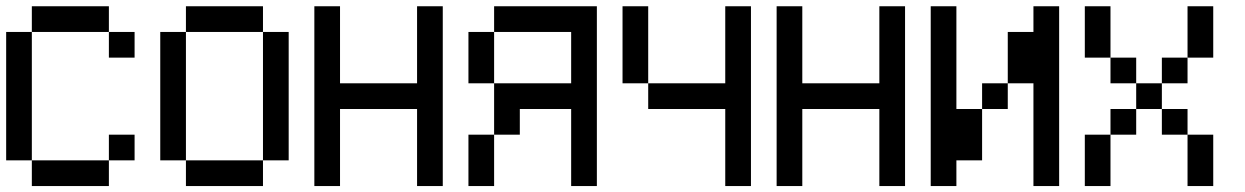

<svg xmlns="http://www.w3.org/2000/svg" viewBox="-20 -687 4040 623"><path d="M0 -166.7V-583.3H83.3V-166.7ZM83.3 -166.7H333.3V-83.3H83.3ZM83.3 -583.3V-666.7H333.3V-583.3ZM333.3 -166.7V-250H416.7V-166.7ZM333.3 -583.3H416.7V-500H333.3Z M500 -166.7V-583.3H583.3V-166.7ZM833.3 -166.7V-83.3H583.3V-166.7ZM833.3 -583.3H916.7V-166.7H833.3ZM833.3 -666.7V-583.3H583.3V-666.7Z M1000 -83.3V-666.7H1083.3V-416.7H1333.3V-666.7H1416.7V-83.3H1333.3V-333.3H1083.3V-83.3Z M1500 -83.3V-250H1583.3V-83.3ZM1500 -416.7V-583.3H1583.3V-416.7ZM1583.3 -416.7H1833.3V-583.3H1583.3V-666.7H1916.7V-83.3H1833.3V-333.3H1666.7V-250H1583.3Z M2333.3 -83.3V-333.3H2083.3V-416.7H2333.3V-666.7H2416.7V-83.3ZM2000 -416.7V-666.7H2083.3V-416.7Z M2500 -83.3V-666.7H2583.3V-416.7H2833.3V-666.7H2916.7V-83.3H2833.3V-333.3H2583.3V-83.3Z M3000 -83.3V-666.7H3083.3V-333.3H3166.7V-166.7H3083.3V-83.3ZM3166.7 -333.3V-416.7H3250V-333.3ZM3250 -416.7V-583.3H3333.3V-666.7H3416.7V-83.3H3333.3V-416.7Z M3500 -83.3V-250H3583.3V-83.3ZM3500 -500V-666.7H3583.3V-500ZM3666.7 -416.7H3583.3V-500H3666.7ZM3666.7 -333.3V-416.7H3750V-333.3ZM3666.7 -250H3583.3V-333.3H3666.7ZM3833.3 -83.3V-250H3916.7V-83.3ZM3833.3 -416.7H3750V-500H3833.3ZM3833.3 -333.3V-250H3750V-333.3ZM3833.3 -500V-666.7H3916.7V-500Z"/></svg>

Font: GalmuriMono11 Regular
Style: Regular
Weight: 400
Designer: Lee Minseo (quiple)
Version: Version 2.399;hotconv 1.1.1;makeotfexe 2.6.0 DEVELOPMENT